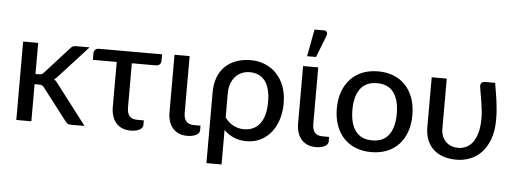

<svg xmlns="http://www.w3.org/2000/svg" viewBox="-56 -909 3317 1239"><g transform="rotate(5 1603.0 -289.0)"><path d="M166 -508V-306.5H189Q199.5 -306.5 206.5 -309.5Q213.5 -312.5 221 -321.5L373 -489Q380 -498.5 388.5 -503.2Q397 -508 410 -508H499L319.5 -311.5Q305 -293 288.5 -283Q298 -276.5 305.2 -268Q312.5 -259.5 319.5 -249.5L510.5 0H423Q411 0 402.2 -4Q393.5 -8 386.5 -18.5L229.5 -222.5Q222 -234 214.5 -237.2Q207 -240.5 192 -240.5H166V0H68.5V-508Z M969 -465Q969 -448 960 -438.8Q951 -429.5 934.5 -429.5H779.5V-144Q779.5 -107 795.2 -88Q811 -69 846 -69H888.5V-39Q888.5 -28.5 882 -20.5Q875.5 -12.5 864.5 -7Q853.5 -1.5 838.8 1.2Q824 4 808 4Q777 4 753.2 -6.5Q729.5 -17 713.5 -35.8Q697.5 -54.5 689.5 -80.8Q681.5 -107 681.5 -138.5V-429.5H527V-472.5Q527 -485 535.2 -494.5Q543.5 -504 560 -504H969Z M1049 -508H1147V-142Q1147 -105.5 1162.8 -86.2Q1178.5 -67 1213.5 -67H1256V-37Q1256 -26.5 1249.5 -18.5Q1243 -10.5 1232 -5Q1221 0.5 1206.2 3.2Q1191.5 6 1175.5 6Q1144.5 6 1120.8 -4.5Q1097 -15 1081 -33.8Q1065 -52.5 1057 -78.8Q1049 -105 1049 -136.5Z M1413 -134Q1438 -99.5 1470.2 -84Q1502.5 -68.5 1536.5 -68.5Q1603.5 -68.5 1640.2 -116.8Q1677 -165 1677 -257.5Q1677 -306 1667.2 -340.2Q1657.5 -374.5 1639.8 -396.2Q1622 -418 1597.5 -428.2Q1573 -438.5 1543.5 -438.5Q1516.5 -438.5 1492.5 -428.8Q1468.5 -419 1451 -400Q1433.5 -381 1423.2 -353.2Q1413 -325.5 1413 -290ZM1315 -290Q1315 -341.5 1330.5 -383.5Q1346 -425.5 1375.5 -455Q1405 -484.5 1447.5 -500.5Q1490 -516.5 1543.5 -516.5Q1592 -516.5 1634.5 -499.2Q1677 -482 1709 -449Q1741 -416 1759.5 -367.8Q1778 -319.5 1778 -257.5Q1778 -201 1763 -152.8Q1748 -104.5 1719.5 -69Q1691 -33.5 1650.5 -13.2Q1610 7 1559 7Q1515 7 1478.2 -8.5Q1441.5 -24 1413 -52.5V170.5H1315Z M1882 -508H1980V-142Q1980 -105.5 1995.8 -86.2Q2011.5 -67 2046.5 -67H2089V-37Q2089 -26.5 2082.5 -18.5Q2076 -10.5 2065 -5Q2054 0.5 2039.2 3.2Q2024.5 6 2008.5 6Q1977.5 6 1953.8 -4.5Q1930 -15 1914 -33.8Q1898 -52.5 1890 -78.8Q1882 -105 1882 -136.5ZM1902 -573.5 1935 -749H1995.5Q2010 -749 2015.2 -739.8Q2020.5 -730.5 2015 -715L1960 -573.5Z M2368 -516Q2424 -516 2469.2 -497.8Q2514.5 -479.5 2546.2 -445.2Q2578 -411 2595 -362.8Q2612 -314.5 2612 -254.5Q2612 -194.5 2595 -146Q2578 -97.5 2546.2 -63.5Q2514.5 -29.5 2469.2 -11.2Q2424 7 2368 7Q2311.5 7 2266.2 -11.2Q2221 -29.5 2189 -63.5Q2157 -97.5 2139.8 -146Q2122.5 -194.5 2122.5 -254.5Q2122.5 -314.5 2139.8 -362.8Q2157 -411 2189 -445.2Q2221 -479.5 2266.2 -497.8Q2311.5 -516 2368 -516ZM2368 -69Q2440 -69 2475.5 -117.5Q2511 -166 2511 -254Q2511 -342 2475.5 -390.8Q2440 -439.5 2368 -439.5Q2295 -439.5 2259.2 -390.8Q2223.5 -342 2223.5 -254Q2223.5 -166 2259.2 -117.5Q2295 -69 2368 -69Z M3126 -508Q3131 -476.5 3136 -447.5Q3141 -418.5 3144.8 -390Q3148.5 -361.5 3150.8 -332.5Q3153 -303.5 3153 -271.5Q3153 -198.5 3133.5 -145.5Q3114 -92.5 3081.8 -58.5Q3049.5 -24.5 3007.5 -8.2Q2965.5 8 2920 8Q2871.5 8 2833.2 -5.2Q2795 -18.5 2768.8 -43.5Q2742.5 -68.5 2728.8 -104.2Q2715 -140 2715 -184.5V-508H2812.5V-184.5Q2812.5 -157.5 2820.8 -136.2Q2829 -115 2844 -100Q2859 -85 2879.8 -77.2Q2900.5 -69.5 2926 -69.5Q2950 -69.5 2973.5 -79.5Q2997 -89.5 3015.8 -112.8Q3034.5 -136 3046.2 -174.8Q3058 -213.5 3058 -271.5Q3058 -297 3055.2 -322.5Q3052.5 -348 3048.5 -373.5Q3044.5 -399 3040 -424.2Q3035.5 -449.5 3031.5 -475Q3030.5 -484 3033 -490.5Q3035.5 -497 3039.5 -500.8Q3043.5 -504.5 3048.8 -506.2Q3054 -508 3059 -508Z"/></g></svg>

Font: Lato 2
Style: Regular
Weight: 500
Designer: Lukasz Dziedzic with Adam Twardoch and Botio Nikoltchev
Foundry: tyPoland Lukasz Dziedzic
Version: Version 2.015; 2015-08-06; http://www.latofonts.com/